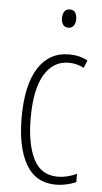

<svg xmlns="http://www.w3.org/2000/svg" viewBox="-53 -761 426 805"><g transform="rotate(5 160.0 -358.5)"><path d="M214 10Q128 10 87 -61.5Q46 -133 46 -258Q46 -395 92 -467Q138 -539 221 -539Q266 -539 300 -520L287 -488Q258 -504 223 -504Q158 -504 121 -442.5Q84 -381 84 -259Q84 -152 115.5 -88Q147 -24 218 -24Q257 -24 298 -43V-8Q280 0 257.5 5Q235 10 214 10ZM208 -727Q225 -727 231.5 -715.5Q238 -704 238 -689Q238 -671 230 -660.5Q222 -650 208 -650Q193 -650 185.5 -661Q178 -672 178 -688Q178 -704 185 -715.5Q192 -727 208 -727Z"/></g></svg>

Font: Noto Sans Lao ExtraCondensed ExtraLight
Style: Regular
Weight: 200
Width: 2
Designer: Monotype Design Team
Foundry: Monotype Imaging Inc.
Version: Version 2.003; ttfautohint (v1.8.4.7-5d5b)